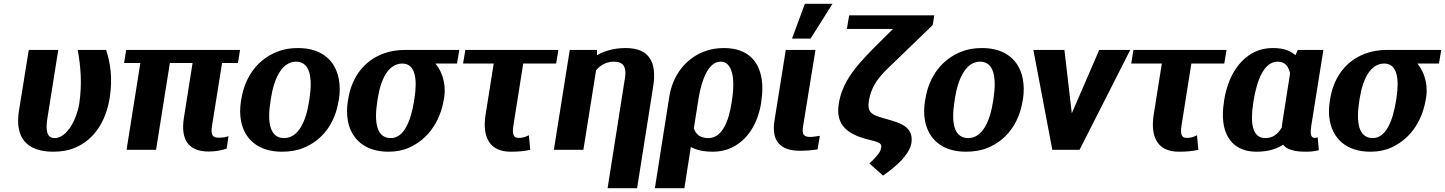

<svg xmlns="http://www.w3.org/2000/svg" viewBox="-20 -792 7639 1015"><path d="M80 -205C58 -66 120 10 261 10C305 10 345 3 379 -12C477 -54 540 -149 560 -275C576 -378 564 -459 541 -528H391C406 -443 415 -352 399 -244C391 -196 372 -150 351 -118C330 -89 304 -62 268 -62C227 -62 221 -105 230 -163L288 -528H132Z M636 -459H722L649 0H805L878 -459H998L952 -168C934 -53 977 9 1083 9C1121 9 1149 3 1178 -6L1188 -72L1177 -69C1168 -66 1153 -64 1138 -64C1103 -64 1093 -78 1101 -128L1154 -459H1238L1249 -528H647Z M1254 -259C1248 -220 1248 -186 1254 -153C1272 -59 1342 10 1470 10C1511 10 1550 4 1584 -10C1681 -49 1750 -135 1770 -259L1772 -269C1778 -308 1777 -342 1771 -375C1753 -469 1684 -538 1556 -538C1515 -538 1478 -532 1444 -518C1347 -479 1276 -393 1256 -269ZM1410 -257 1412 -271C1429 -379 1471 -466 1545 -466C1619 -466 1633 -381 1616 -271L1614 -257C1597 -147 1556 -62 1482 -62C1406 -62 1392 -146 1410 -257Z M1819 -259C1813 -220 1813 -186 1819 -153C1837 -59 1906 10 2034 10C2074 10 2111 3 2144 -12C2235 -53 2306 -140 2327 -270L2329 -282C2332 -301 2331 -319 2330 -336C2325 -385 2308 -424 2282 -456H2396L2408 -528H2119C2078 -528 2039 -521 2005 -508C1909 -472 1840 -389 1821 -269ZM1975 -259 1977 -272C1994 -378 2035 -456 2107 -456C2176 -456 2187 -374 2171 -272L2169 -259C2152 -153 2116 -62 2046 -62C1970 -62 1957 -147 1975 -259Z M2428 -456H2590L2547 -186C2528 -64 2570 10 2680 10C2721 10 2752 7 2783 0L2776 -77C2757 -68 2745 -63 2721 -63C2694 -63 2687 -82 2694 -128L2746 -456H2920L2932 -528H2440Z M2908 0H3064L3131 -420C3153 -447 3184 -466 3226 -466C3275 -466 3293 -438 3284 -381L3192 203H3348L3433 -335C3453 -460 3415 -538 3288 -538C3224 -538 3173 -522 3136 -500V-528H2992Z M3442 203H3598L3632 -15C3660 0 3694 10 3750 10C3784 10 3816 3 3845 -10C3931 -50 3986 -136 4004 -250L4005 -260C4011 -300 4012 -337 4007 -371C3993 -467 3934 -538 3807 -538C3769 -538 3734 -532 3701 -519C3608 -483 3537 -399 3518 -280ZM3648 -114 3673 -272C3689 -370 3725 -466 3789 -466C3805 -466 3817 -461 3827 -451C3859 -418 3863 -346 3849 -259L3847 -246C3831 -143 3794 -62 3725 -62C3683 -62 3659 -80 3648 -114Z M4074 -153C4058 -50 4102 5 4208 5C4245 5 4273 2 4302 -2L4314 -74L4286 -70C4279 -69 4272 -68 4264 -68C4229 -68 4219 -81 4225 -122L4291 -528H4134ZM4167 -588H4265L4381 -772H4235Z M4457 -639H4701L4594 -533C4569 -507 4547 -484 4527 -461C4477 -403 4429 -337 4414 -243C4395 -126 4469 -82 4559 -57L4595 -48C4625 -40 4644 -33 4638 -10H4637V-9C4637 -1 4633 9 4623 22C4612 36 4595 56 4576 72L4648 136C4682 113 4715 87 4744 57C4765 34 4792 1 4798 -35C4812 -124 4734 -143 4669 -162L4631 -173C4587 -187 4564 -202 4573 -257C4588 -352 4643 -402 4701 -457L4911 -660L4919 -711H4469Z M4870 -259C4864 -220 4864 -186 4870 -153C4888 -59 4958 10 5086 10C5127 10 5166 4 5200 -10C5297 -49 5366 -135 5386 -259L5388 -269C5394 -308 5393 -342 5387 -375C5369 -469 5300 -538 5172 -538C5131 -538 5094 -532 5060 -518C4963 -479 4892 -393 4872 -269ZM5026 -257 5028 -271C5045 -379 5087 -466 5161 -466C5235 -466 5249 -381 5232 -271L5230 -257C5213 -147 5172 -62 5098 -62C5022 -62 5008 -146 5026 -257Z M5443 -528 5543 0H5687L5955 -528H5791L5646 -193L5607 -528Z M5960 -456H6122L6079 -186C6060 -64 6102 10 6212 10C6253 10 6284 7 6315 0L6308 -77C6289 -68 6277 -63 6253 -63C6226 -63 6219 -82 6226 -128L6278 -456H6452L6464 -528H5972Z M6450 -250C6444 -213 6443 -178 6447 -146C6458 -59 6510 10 6622 10C6688 10 6730 -6 6763 -27C6781 -4 6818 10 6880 10C6909 10 6929 8 6952 2L6946 -66L6939 -64C6938 -64 6935 -63 6930 -63C6908 -63 6906 -88 6912 -127L6976 -528H6841L6828 -500C6804 -522 6769 -538 6710 -538C6675 -538 6643 -532 6614 -518C6525 -475 6470 -380 6451 -260ZM6605 -246 6607 -259C6624 -367 6662 -466 6734 -466C6773 -466 6790 -443 6800 -405L6759 -143C6758 -134 6757 -127 6756 -118C6735 -83 6709 -62 6669 -62C6599 -62 6589 -143 6605 -246Z M7010 -259C7004 -220 7004 -186 7010 -153C7028 -59 7097 10 7225 10C7265 10 7302 3 7335 -12C7426 -53 7497 -140 7518 -270L7520 -282C7523 -301 7522 -319 7521 -336C7516 -385 7499 -424 7473 -456H7587L7599 -528H7310C7269 -528 7230 -521 7196 -508C7100 -472 7031 -389 7012 -269ZM7166 -259 7168 -272C7185 -378 7226 -456 7298 -456C7367 -456 7378 -374 7362 -272L7360 -259C7343 -153 7307 -62 7237 -62C7161 -62 7148 -147 7166 -259Z"/></svg>

Font: Aerodynamic
Style: BdObl
Weight: 500
Designer: Google
Version: Version 2.000980; 2014